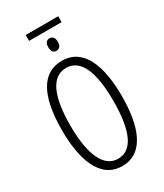

<svg xmlns="http://www.w3.org/2000/svg" viewBox="-237 -1059 991 1160"><g transform="rotate(-30 258.0 -479.0)"><path d="M375 -968H148V-927H375ZM262 -879C242 -879 229 -865 229 -836C229 -806 242 -792 262 -792C282 -792 296 -807 296 -836C296 -865 282 -879 262 -879ZM467 -358C467 -567 410 -724 259 -724C122 -724 50 -603 50 -359C50 -165 101 10 259 10C416 10 467 -159 467 -358ZM108 -358C108 -562 157 -674 259 -674C359 -674 408 -564 408 -358C408 -149 358 -41 259 -41C161 -41 108 -154 108 -358Z"/></g></svg>

Font: Noto Sans Display Condensed Light
Style: Regular
Weight: 300
Width: 3
Designer: Monotype Design Team
Foundry: Monotype Imaging Inc.
Version: Version 1.900